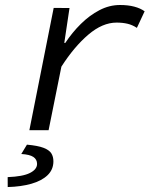

<svg xmlns="http://www.w3.org/2000/svg" viewBox="-20 -518 640 764"><path d="M96.9 0 193.6 -486.5 256.6 -486.1 235.8 -347.2H239.8Q267 -388.5 301.6 -422.7Q336.2 -456.9 375.7 -477.5Q415.1 -498.1 457.5 -498.1Q489.8 -498.1 514.2 -491.6Q538.7 -485.2 555.5 -473L524.7 -407.1Q506.8 -418.9 487.4 -423.5Q467.9 -428.1 443.8 -428.1Q387.7 -428.1 331.2 -379.9Q274.8 -331.7 224.3 -252.8L173.4 0ZM10.7 226.3 10.5 186.8Q71.1 184.5 99.3 170.2Q127.5 155.9 127.5 134.2Q127.5 116.4 112.7 106.5Q98 96.7 64.7 94.8L87.2 57.6Q130.6 61.5 153.2 70.2Q175.9 79 184.2 92.1Q192.5 105.3 192.5 124Q192.5 156.8 169.3 179.1Q146 201.5 104.9 213.2Q63.8 224.9 10.7 226.3Z"/></svg>

Font: SourceCodeVF
Style: Italic
Weight: 200
Italic angle: -11°
Monospace: yes
Designer: Paul D. Hunt, Teo Tuominen
Foundry: Adobe
Version: Version 1.026;hotconv 1.1.0;makeotfexe 2.6.0